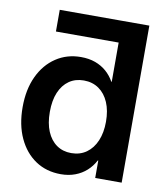

<svg xmlns="http://www.w3.org/2000/svg" viewBox="-83 -797 760 876"><g transform="rotate(10 297.5 -359.0)"><path d="M474.1 -627H123V-727.5H538.1ZM257.3 10.3Q190.4 10.3 140.1 -23.4Q89.8 -57.1 61.5 -118.2Q33.2 -179.2 33.2 -261.2Q33.2 -343.3 61.8 -404.1Q90.3 -464.8 140.9 -498.5Q191.4 -532.2 256.3 -532.2Q293.5 -532.2 323 -521.5Q352.5 -510.7 374.8 -491.2Q397 -471.7 411.6 -445.3H413.6V-727.5H538.1V0H415.5V-80.6H413.1Q398.4 -52.7 376 -32.5Q353.5 -12.2 323.7 -1Q293.9 10.3 257.3 10.3ZM287.6 -92.8Q328.1 -92.8 357.7 -113.8Q387.2 -134.8 403.3 -172.6Q419.4 -210.4 419.4 -261.2Q419.4 -312.5 403.3 -350.1Q387.2 -387.7 357.7 -408.4Q328.1 -429.2 287.6 -429.2Q248.5 -429.2 219.7 -409.2Q190.9 -389.2 175 -351.8Q159.2 -314.5 159.2 -261.2Q159.2 -208.5 175 -170.9Q190.9 -133.3 219.7 -113Q248.5 -92.8 287.6 -92.8Z"/></g></svg>

Font: Inter 28pt SemiBold
Style: Regular
Weight: 600
Designer: Rasmus Andersson
Foundry: rsms
Version: Version 4.001;git-66647c0bb